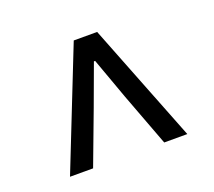

<svg xmlns="http://www.w3.org/2000/svg" viewBox="-77 -769 653 586"><g transform="rotate(-20 249.5 -476.5)"><path d="M59 -283 212 -670H288L440 -283H365L300 -456L252 -589H248L199 -456L134 -283Z"/></g></svg>

Font: Assistant ExtraLight Medium
Style: Regular
Weight: 500
Version: Version 3.000